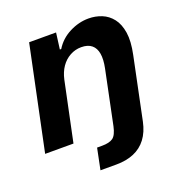

<svg xmlns="http://www.w3.org/2000/svg" viewBox="-129 -656 876 933"><g transform="rotate(-20 309.0 -189.5)"><path d="M232.7 167 255 57.6H280.9Q318.6 57.6 337.3 44.3Q356 31 365.3 -12.7L422.9 -290.9Q431.9 -334.7 426.9 -364.9Q422 -395 402.6 -411.1Q383.3 -427.3 348.6 -427.3Q317.7 -427.3 290.6 -412.4Q263.4 -397.6 244.9 -370.8Q226.4 -344 218.4 -307.3L153.9 0H7.4L119.7 -536.3H259L248 -452.1H255.1Q282.6 -496.9 330.8 -521.6Q379 -546.3 429.7 -546.3Q465.4 -546.3 497.4 -533.5Q529.3 -520.7 551.5 -492.4Q573.7 -464 580.9 -418Q588 -372 573.9 -305.3L507.4 14.7Q496.6 66.1 470.9 100Q445.3 133.9 406 150.4Q366.7 167 315.4 167Z"/></g></svg>

Font: Mona Sans ExtraLight
Style: Italic
Weight: 200
Italic angle: -11.6951°
Designer: Deni Anggara
Foundry: GitHub
Version: Version 2.000